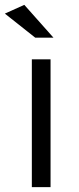

<svg xmlns="http://www.w3.org/2000/svg" viewBox="-36 -770 323 790"><path d="M95 0V-526H172V0ZM109 -615 -16 -714 64 -750 184 -615Z"/></svg>

Font: Kalaa
Style: Regular
Weight: 400
Version: Version 1.20 June 5, 2016